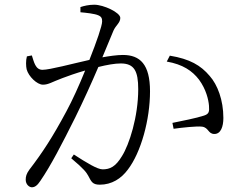

<svg xmlns="http://www.w3.org/2000/svg" viewBox="-20 -776 1040 814"><path d="M687 -515C755 -503 795 -476 824 -438C854 -397 864 -353 866 -328C868 -302 866 -293 845 -286C816 -276 746 -262 711 -255L716 -230C751 -235 816 -242 837 -239C865 -235 862 -208 889 -208C916 -208 927 -239 927 -276C927 -352 902 -417 869 -454C831 -499 785 -526 700 -540ZM321 -724C344 -722 382 -718 397 -711C411 -705 413 -697 413 -685C413 -667 390 -600 359 -522C287 -506 191 -480 160 -480C130 -480 124 -514 115 -541L94 -537C89 -519 90 -495 93 -482C101 -452 137 -417 162 -417C186 -417 199 -428 245 -445C266 -453 302 -466 341 -477C316 -415 287 -351 261 -303C202 -193 160 -129 104 -56C92 -39 89 -28 89 -14C89 6 104 18 115 18C127 18 138 11 151 -9C195 -73 242 -164 299 -278C333 -347 368 -424 397 -492C433 -501 467 -507 492 -507C549 -507 566 -475 566 -398C566 -281 528 -163 497 -114C470 -69 446 -58 415 -58C393 -58 347 -86 293 -121L282 -105C338 -58 346 -45 354 -31C367 -7 371 7 403 7C454 7 494 -19 522 -57C578 -130 616 -269 616 -389C616 -503 574 -543 501 -543C476 -543 442 -538 414 -533L461 -646C471 -669 490 -679 490 -700C490 -723 419 -756 380 -756C356 -756 336 -751 321 -746Z"/></svg>

Font: Noto Serif CJK KR Light
Style: Regular
Weight: 300
Designer: Ryoko NISHIZUKA 西塚涼子 (kana & ideographs); Frank Grießhammer (Latin, Greek & Cyrillic); Wenlong ZHANG 张文龙 (bopomofo); San
Foundry: Adobe
Version: Version 2.001;hotconv 1.1.0;makeotfexe 2.6.0